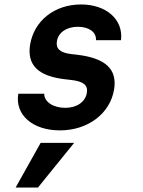

<svg xmlns="http://www.w3.org/2000/svg" viewBox="-20 -570 640 860"><path d="M62 -150C46 -56 126 14 248 14C374 14 473 -61 491 -169C506 -260 453 -310 324 -325L298 -328C249 -334 229 -352 235 -386C242 -425 278 -450 329 -450C379 -450 412 -426 410 -390H522C533 -482 457 -550 343 -550C224 -550 133 -477 115 -371C100 -279 150 -229 271 -215L297 -212C353 -206 375 -189 369 -154C362 -113 324 -87 272 -87C218 -87 178 -114 178 -150ZM312 70H162L50 270H150Z"/></svg>

Font: CommitMono
Style: Bold Italic
Weight: 700
Monospace: yes
Designer: Eigil Nikolajsen
Foundry: Eigil Nikolajsen
Version: Version 1.143